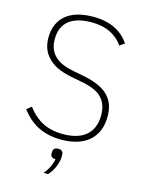

<svg xmlns="http://www.w3.org/2000/svg" viewBox="-135 -790 826 1091"><g transform="rotate(15 277.5 -245.0)"><path d="M279 12C164 12 93 -36 42 -104L70 -126C119 -62 179 -21 280 -21C397 -21 463 -76 463 -180C463 -232 446 -267 418 -291C390 -314 352 -327 309 -335L242 -348C174 -361 128 -385 100 -417C71 -448 59 -486 59 -530C59 -590 81 -636 119 -666C157 -696 211 -710 276 -710C380 -710 447 -671 488 -610L460 -590C420 -646 362 -677 274 -677C162 -677 96 -630 96 -531C96 -482 113 -449 141 -426C168 -403 206 -390 250 -382L317 -369C388 -354 434 -330 462 -298C490 -266 500 -227 500 -183C500 -56 415 12 279 12ZM278 66C297 66 307 75 307 94V105C307 142 286 191 258 220H231C259 189 273 152 277 128C254 127 247 117 247 102V94C247 75 257 66 278 66Z"/></g></svg>

Font: Plexus Sans ExtraLight
Style: Regular
Weight: 250
Version: Version 2.001;PS 002.001;hotconv 1.0.70;makeotf.lib2.5.58329